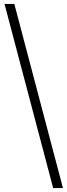

<svg xmlns="http://www.w3.org/2000/svg" viewBox="-20 -719 341 979"><path d="M251 240H301L53 -699H3Z"/></svg>

Font: Tilda Sans Light
Style: Regular
Weight: 300
Designer: ParaType Ltd
Foundry: ParaType Ltd
Version: Version 1.009